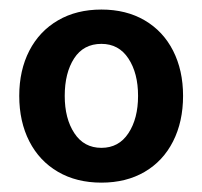

<svg xmlns="http://www.w3.org/2000/svg" viewBox="-20 -731 426 404"><path d="M20.5 -529.3Q20.5 -583 41.7 -624.3Q63 -665.5 102.1 -688.2Q141.1 -710.9 193.4 -710.9Q245.6 -710.9 284.4 -688.2Q323.2 -665.5 344.2 -624.3Q365.2 -583 365.2 -529.3Q365.2 -475.1 344.2 -433.6Q323.2 -392.1 284.4 -369.4Q245.6 -346.7 193.4 -346.7Q141.1 -346.7 102.1 -369.4Q63 -392.1 41.7 -433.6Q20.5 -475.1 20.5 -529.3ZM270.5 -529.3Q270.5 -577.1 250.2 -607.9Q230 -638.7 193.4 -638.7Q155.8 -638.7 136 -608.2Q116.2 -577.6 116.2 -529.3Q116.2 -481.4 136.5 -450.7Q156.7 -419.9 193.4 -419.9Q230 -419.9 250.2 -450.7Q270.5 -481.4 270.5 -529.3Z"/></svg>

Font: Pretendard GOV SemiBold
Style: Regular
Weight: 600
Designer: Base glyphs from Inter by Rasmus Andersson; Hangeul glyphs from Noto Sans CJK(Source Han Sans) by Jang Soo-young and Kan
Foundry: Kil Hyung-jin
Version: Version 1.309